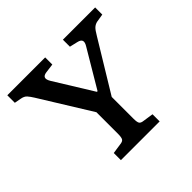

<svg xmlns="http://www.w3.org/2000/svg" viewBox="-169 -882 1065 1065"><g transform="rotate(-45 363.0 -350.0)"><path d="M209 0V-56L270 -65Q289 -67 295 -77Q301 -87 301 -116V-284L116 -583Q103 -604 91.5 -617Q80 -630 56 -634L18 -641V-700H315V-644L261 -637Q217 -631 244 -587L383 -362H388L518 -581Q532 -603 528 -616Q524 -629 501 -634L454 -645V-700H707V-644L658 -636Q642 -632 630.5 -621.5Q619 -611 601 -580L421 -284V-112Q421 -86 427 -76.5Q433 -67 453 -65L513 -56V0Z"/></g></svg>

Font: Literata Medium
Style: Regular
Weight: 500
Designer: Latin by Veronika Burian and Jose Scaglione. Greek by Irene Vlachou. Cyrillic by Vera Evstafieva.
Foundry: TypeTogether
Version: Version 3.103; ttfautohint (v1.8.4.7-5d5b);gftools[0.9.29]